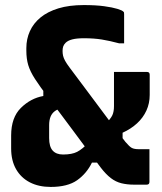

<svg xmlns="http://www.w3.org/2000/svg" viewBox="-20 -729 640 758"><path d="M255 -462Q289 -417 317.5 -378.5Q346 -340 370.5 -307.5Q395 -275 414.5 -248.5Q434 -222 449.5 -202.5Q465 -183 475 -169Q491 -150 500.5 -145Q510 -140 528 -140Q533 -140 539 -140Q545 -140 550 -140H570Q570 -108 570 -75.5Q570 -43 570 -11Q570 -6 567.5 -3Q565 0 559 0Q552 0 537 0Q522 0 509 0Q482 0 459.5 -5.5Q437 -11 417.5 -26Q398 -41 378 -67Q368 -81 351.5 -102.5Q335 -124 314 -152Q293 -180 269.5 -212Q246 -244 221 -277Q196 -310 172 -342Q137 -388 118 -417.5Q99 -447 91.5 -472Q84 -497 84 -529V-539Q84 -575 98 -606Q112 -637 140 -660Q168 -683 210.5 -696Q253 -709 311 -709Q358 -709 391 -704.5Q424 -700 443.5 -694Q463 -688 467 -683Q469 -682 469.5 -679.5Q470 -677 470 -673Q470 -645 470 -616Q470 -587 470 -558H450Q413 -568 382 -573Q351 -578 311 -578Q283 -578 265.5 -573.5Q248 -569 239 -560Q232 -553 229.5 -545.5Q227 -538 227 -528Q227 -518 229 -509Q231 -500 237 -489Q243 -478 255 -462ZM180 9Q133 9 98 -9Q63 -27 43.5 -61Q24 -95 24 -143V-194Q24 -265 62.5 -303Q101 -341 151 -350V-409L231 -303Q210 -300 197.5 -291Q185 -282 179.5 -268Q174 -254 174 -235V-184Q174 -150 188 -134.5Q202 -119 229 -119Q264 -119 284.5 -129.5Q305 -140 332 -168L393 -87H343Q322 -44 284.5 -17.5Q247 9 180 9ZM430 -445Q462 -445 495 -445Q528 -445 560 -445Q566 -445 568.5 -442Q571 -439 571 -434V-354Q571 -321 558 -292.5Q545 -264 521 -242Q497 -220 464 -205V-146L395 -238Q417 -260 423.5 -274Q430 -288 430 -310Q430 -341 430 -376Q430 -411 430 -445Z"/></svg>

Font: Recursive ExtraBold
Style: Regular
Weight: 800
Version: Version 1.085